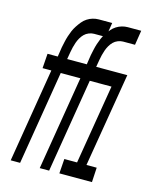

<svg xmlns="http://www.w3.org/2000/svg" viewBox="-111 -812 722 888"><g transform="rotate(15 250.0 -367.5)"><path d="M26 0 100 -450H58L63 -520H112L119 -566Q122 -580 125 -594Q128 -608 132.5 -622Q137 -636 142.5 -649Q148 -662 156.5 -675Q165 -688 174.5 -699.5Q184 -711 196.5 -719Q209 -727 223 -731Q237 -735 251 -735H315L304 -665H247Q235 -665 222.5 -660Q210 -655 201 -646Q192 -637 185.5 -625.5Q179 -614 175 -602.5Q171 -591 168 -579Q165 -567 163 -555L157 -520H250L245 -450H145L71 0ZM165 0 239 -450H197L202 -520H251L258 -566Q261 -580 264 -594Q267 -608 271.5 -622Q276 -636 281.5 -649Q287 -662 295.5 -675Q304 -688 313.5 -699.5Q323 -711 335.5 -719Q348 -727 362 -731Q376 -735 390 -735H454L443 -665H386Q374 -665 361.5 -660Q349 -655 340 -646Q331 -637 324.5 -625.5Q318 -614 314 -602.5Q310 -591 307 -579Q304 -567 302 -555L296 -520H389L384 -450H284L210 0ZM259 0 264 -70H325L388 -450H338L344 -520H445L370 -70H419L415 0Z"/></g></svg>

Font: Iosevka Term Oblique
Style: Regular
Weight: 400
Italic angle: -9°
Monospace: yes
Designer: Belleve Invis
Foundry: Belleve Invis
Version: Version 31.4.0